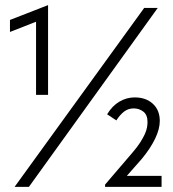

<svg xmlns="http://www.w3.org/2000/svg" viewBox="-20 -731 675 751"><path d="M121 -646 19 -606V-653L168 -711V-360H121ZM93 0H37L544 -700H597ZM391 -9 498 -134Q517 -156 528.5 -174Q540 -192 546.5 -206.5Q553 -221 555 -232.5Q557 -244 557 -254Q557 -282 540.5 -294.5Q524 -307 503 -307Q482 -307 466 -295Q450 -283 435 -260L399 -284Q419 -317 447 -333.5Q475 -350 507 -350Q551 -350 578 -325Q605 -300 605 -258Q605 -226 586.5 -188Q568 -150 535 -110L476 -43H612V0H391Z"/></svg>

Font: Tilda Sans Light
Style: Regular
Weight: 300
Designer: ParaType Ltd
Foundry: ParaType Ltd
Version: Version 1.009